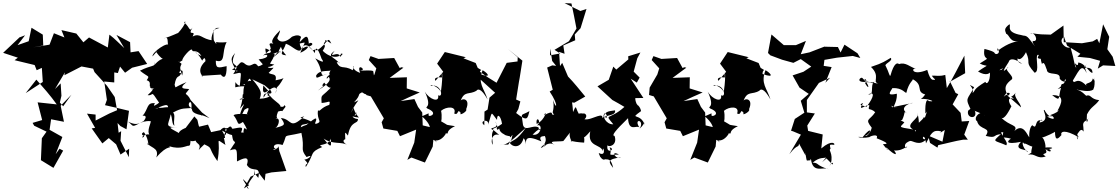

<svg xmlns="http://www.w3.org/2000/svg" viewBox="-79 -942 7136 1225"><path d="M42 -702 47 -705 -59 -605 35 -574 14 -558 142 -527 155 -494 188 -509 194 -419 85 -348 153 -434C198 -383 243 -332 283 -276L161 -289L190 -176L129 -158L139 -140L218 -102L188 -60L182 80L262 129L324 19L301 7L276 42L319 -68L221 -123L237 -111L247 -181L329 -165L308 -267L377 -338L324 -264L303 -288L313 -331L308 -410L272 -374L338 -485L346 -526L356 -606L332 -462L441 -518L515 -504L524 -482L604 -394L653 -323L668 -239L619 -218L531 -173V-211L476 -217L528 -126L506 -123L574 -27L615 -61L662 -21L690 44L745 7L743 61L690 -44L694 -105L678 -95L671 -157L689 -138L728 -117L744 -235C693 -247 643 -260 591 -271L603 -305L586 -422L650 -416V-480L673 -476L687 -517L719 -478L764 -510L860 -534L805 -616L754 -608L751 -673L664 -719L714 -635C682 -664 654 -695 619 -721L609 -639L489 -703L453 -672L408 -728L313 -750L332 -703L265 -730L237 -657L134 -640L197 -652L194 -721L122 -765L104 -679L33 -654L81 -717Z M1118 -123C1142 -143 1060 -113 1063 -93C1011 -122 976 -136 1056 -127C951 -136 1009 -146 1015 -250C981 -274 933 -232 914 -272C941 -212 996 -273 911 -247C987 -280 1010 -290 982 -209C1030 -247 1008 -152 1034 -140C1025 -172 1043 -208 1025 -224C1085 -257 1102 -248 1143 -253C1100 -269 1151 -332 1142 -247C1154 -247 1127 -222 1210 -206C1217 -195 1175 -225 1258 -188L1210 -224L1138 -303C1109 -363 1089 -323 1128 -373C1114 -379 1047 -367 1111 -418C1020 -381 1047 -375 1035 -401C1047 -473 1065 -440 1077 -476C1041 -470 1101 -526 1083 -460C1068 -512 1068 -507 1078 -532C1084 -533 1074 -540 1060 -550C1068 -552 1057 -537 1085 -557C1078 -567 1141 -642 1147 -623C1148 -603 1177 -634 1206 -584C1141 -616 1172 -627 1211 -555C1211 -555 1230 -592 1232 -552C1153 -478 1244 -439 1205 -458L1330 -466C1346 -443 1368 -439 1367 -520C1311 -507 1297 -505 1298 -555C1365 -535 1333 -611 1367 -673C1287 -665 1301 -686 1301 -661C1279 -692 1285 -678 1283 -736C1270 -762 1357 -765 1305 -764C1277 -759 1258 -668 1280 -684C1206 -692 1200 -735 1150 -709C1176 -757 1112 -704 1149 -766C1129 -735 1133 -768 1096 -799C1114 -822 1102 -770 1030 -704C1099 -752 1067 -712 1097 -699C1078 -764 1074 -729 967 -697C1005 -718 981 -654 1000 -651C996 -682 890 -609 894 -582C943 -641 922 -608 918 -610C974 -529 976 -600 913 -535C877 -494 923 -516 907 -546C918 -515 888 -529 814 -491C869 -446 878 -463 857 -430C903 -417 847 -372 907 -394C903 -411 848 -376 905 -377C850 -358 939 -402 863 -335C906 -328 877 -377 936 -287C927 -278 887 -252 910 -283C855 -291 869 -246 830 -202C835 -206 869 -207 837 -169C752 -123 778 -137 738 -166C815 -128 806 -175 883 -169C883 -146 843 -89 896 -64C874 -108 824 -69 827 -65C867 -71 801 -81 839 -99C875 -51 870 18 860 -35C870 4 942 -6 918 63C993 -26 1018 10 1000 -9C1075 15 1113 -15 1125 -12C1135 -14 1135 -17 1138 -66C1109 -19 1212 -52 1166 -58C1168 -17 1210 -32 1189 15C1226 -27 1237 -20 1207 -29C1291 9 1238 -14 1308 86C1336 -54 1283 -66 1360 -17C1353 -29 1353 -83 1335 -72C1385 -31 1332 -120 1336 -110C1425 -57 1411 -92 1436 -86C1395 -153 1369 -114 1356 -126C1338 -136 1295 -75 1353 -117L1268 -99L1248 -147L1160 -126C1134 -110 1119 -148 1168 -93C1197 -146 1194 -91 1245 -143C1187 -83 1189 -152 1180 -178L1161 -199L1076 -87Z M1477 260 1520 185 1572 162 1610 211 1615 167 1653 158 1748 149 1703 22 1698 -11C1700 13 1625 27 1690 2C1662 20 1651 -39 1724 -17C1762 -95 1709 -63 1844 -94C1868 15 1832 2 1877 60C1927 38 1889 76 1863 76C1905 117 1863 92 1872 124C1931 33 1893 32 1977 -4C1932 -28 2015 -2 2035 -63C2023 -49 2057 38 1986 -58C2041 -18 2103 -40 2136 -17C2104 -37 2110 -49 2124 -54C2122 -106 2120 -102 2141 -77C2159 -178 2204 -146 2205 -182C2157 -188 2181 -214 2150 -187C2190 -196 2213 -258 2189 -205C2146 -225 2133 -200 2211 -192C2155 -256 2197 -278 2158 -221C2208 -320 2228 -308 2180 -289C2230 -344 2196 -336 2231 -353C2285 -317 2233 -367 2288 -418C2292 -343 2324 -387 2303 -484C2310 -502 2181 -484 2233 -495C2248 -506 2195 -537 2219 -477C2141 -504 2198 -549 2171 -494C2109 -532 2093 -487 2062 -559C2038 -528 2088 -558 2087 -537C2055 -581 2001 -578 2056 -618C2008 -557 2082 -626 2091 -579C2124 -618 2105 -587 2096 -603C2103 -580 2038 -559 1980 -618C2016 -673 1967 -643 1998 -680C1985 -698 2020 -672 2035 -664C2009 -718 2017 -667 1943 -620C1918 -640 1934 -598 1891 -645C1948 -662 1878 -689 1893 -644C1888 -734 1874 -717 1823 -662C1884 -673 1868 -686 1837 -605C1900 -632 1910 -676 1815 -611C1876 -643 1811 -631 1842 -706C1824 -729 1783 -707 1783 -707C1737 -662 1684 -667 1686 -725C1638 -632 1696 -669 1618 -602C1605 -668 1621 -605 1712 -609C1647 -660 1703 -705 1708 -749C1674 -714 1639 -677 1669 -660C1625 -683 1645 -629 1641 -662C1667 -573 1630 -624 1599 -586C1629 -607 1651 -571 1571 -563C1605 -523 1621 -497 1671 -530C1586 -550 1607 -525 1568 -519C1536 -565 1528 -494 1477 -540C1448 -557 1457 -527 1401 -498C1488 -476 1434 -508 1433 -483C1383 -567 1396 -571 1421 -604C1371 -491 1471 -561 1409 -469C1472 -481 1459 -495 1451 -395C1418 -402 1424 -447 1422 -385C1488 -403 1521 -373 1466 -408C1505 -384 1506 -473 1523 -425C1499 -433 1464 -405 1476 -313C1439 -299 1433 -312 1511 -324C1442 -356 1489 -350 1452 -249C1515 -323 1442 -234 1452 -185C1490 -267 1487 -235 1461 -235C1472 -226 1530 -291 1496 -216C1530 -208 1436 -224 1411 -207C1448 -161 1429 -135 1471 -164C1494 -128 1506 -101 1482 -126C1460 -95 1493 -48 1500 -70C1538 -98 1512 -92 1459 -97C1475 -136 1464 -131 1402 -120C1389 -170 1343 -78 1350 -63C1354 -96 1374 -68 1357 -117C1423 -115 1388 -50 1421 -36C1402 6 1439 -64 1388 17C1438 1 1432 10 1433 88C1464 73 1518 43 1496 110C1530 166 1587 105 1569 193C1521 131 1563 211 1542 139C1553 192 1525 179 1496 254C1539 300 1435 160 1486 215L1510 240ZM1649 -364C1670 -322 1597 -372 1603 -319C1642 -391 1702 -407 1679 -346C1689 -411 1685 -361 1730 -444C1708 -431 1663 -431 1679 -426C1690 -478 1657 -461 1635 -477C1691 -534 1658 -496 1630 -513C1680 -596 1685 -607 1653 -594C1717 -617 1736 -636 1661 -573C1751 -665 1681 -663 1747 -589C1693 -594 1730 -613 1745 -663C1787 -649 1814 -610 1839 -621C1855 -662 1884 -672 1930 -603C1932 -633 1941 -660 1973 -567C1973 -564 2010 -526 1932 -570C1993 -488 1948 -444 2010 -471C1950 -454 1938 -432 1938 -460C1962 -505 2035 -479 2034 -498C1992 -440 2074 -462 2084 -477C1994 -478 1995 -417 2018 -452C2040 -427 2003 -399 1949 -364C2024 -423 1952 -370 1989 -415C1994 -414 2028 -349 2053 -406C1968 -309 1969 -352 1973 -285C2021 -288 2030 -308 2022 -273C1967 -256 1961 -224 1950 -239C1939 -169 1990 -166 1928 -149C1969 -237 1882 -141 1858 -134C1933 -114 1948 -109 1927 -175C1896 -139 1892 -157 1840 -130C1846 -158 1856 -137 1910 -165C1839 -200 1817 -185 1862 -200C1765 -109 1786 -183 1713 -189C1743 -147 1743 -142 1677 -126C1703 -135 1720 -218 1656 -173C1719 -209 1668 -165 1695 -230C1740 -246 1704 -211 1743 -261C1730 -288 1744 -252 1710 -262C1714 -283 1636 -312 1629 -363C1629 -363 1589 -323 1601 -397C1661 -332 1621 -378 1630 -329C1650 -341 1650 -315 1578 -312C1589 -345 1596 -360 1531 -436L1609 -398Z M2482 -513 2471 -508 2436 -572 2336 -566 2285 -584 2274 -559 2322 -506 2310 -467 2261 -383 2257 -336 2287 -327 2370 -187 2356 -162 2367 -122 2456 -107 2473 -73 2576 -115 2564 -32 2520 78 2546 63 2632 95 2682 -7 2688 -75C2680 -80 2650 -71 2686 -38C2668 -82 2747 11 2682 -66C2651 -70 2709 -8 2762 -83C2778 -113 2747 -95 2721 -107C2823 -72 2735 -95 2824 -137C2746 -151 2797 -135 2732 -170C2737 -152 2743 -205 2735 -235C2767 -263 2837 -268 2819 -218C2849 -202 2836 -255 2861 -221C2844 -198 2908 -232 2895 -245C2927 -321 2857 -318 2857 -291C2883 -369 2913 -333 2962 -364C2967 -373 2989 -385 3032 -307C3009 -381 2967 -408 3000 -494C3022 -483 3072 -438 2981 -470C2981 -510 3011 -482 2969 -509L2956 -540L2878 -570L2893 -577L2759 -610L2710 -536L2749 -484L2699 -426C2686 -451 2722 -449 2741 -448C2735 -507 2752 -480 2734 -356C2715 -393 2661 -407 2670 -394C2735 -411 2754 -315 2716 -334C2727 -284 2660 -307 2631 -358C2683 -247 2624 -266 2647 -250C2734 -214 2639 -186 2658 -213C2636 -208 2694 -237 2613 -200C2701 -122 2639 -103 2685 -126L2618 -142L2615 -224L2588 -260L2565 -310L2477 -297C2517 -316 2558 -334 2599 -352L2516 -378L2517 -449L2407 -445L2495 -510Z M3223 -550 3154 -541 3089 -414 3033 -449 2969 -494 2985 -436 3080 -350 3044 -319 3032 -243 3012 -230 3011 -143C2972 -172 3045 -188 3035 -146C3065 -236 3048 -232 3092 -177C3092 -224 3117 -202 3124 -152C3061 -103 3041 -139 3106 -81C3058 -96 3051 -38 3064 -18C3067 -50 3050 -78 3069 -111C3021 -134 3120 -114 3080 -167C3110 -115 3078 -136 3096 -113C3118 -136 3091 -107 3139 -84C3147 -75 3178 -74 3175 -71C3177 -48 3202 -117 3184 -52C3150 -1 3185 -28 3107 -16C3153 -21 3153 -14 3277 -128C3213 -39 3200 -55 3174 -31C3184 -6 3249 15 3264 -73C3231 -56 3279 -84 3276 -4C3276 -51 3267 -86 3375 -40C3351 -81 3398 -70 3397 -75C3419 -27 3370 -14 3404 -14C3396 -10 3338 24 3401 -27C3352 40 3411 -56 3460 -16C3411 -48 3474 -36 3515 -42C3531 -60 3546 -86 3574 -112C3545 -96 3555 -67 3569 -36C3551 -53 3558 -37 3648 -32C3655 -95 3626 -33 3687 -104C3666 -2 3753 -25 3767 22C3764 -29 3798 64 3741 34C3759 102 3814 73 3748 56C3784 99 3813 40 3833 129C3804 93 3791 73 3883 62C3851 82 3812 12 3870 44C3778 49 3835 47 3810 -2C3855 10 3785 47 3797 -16C3803 0 3863 -14 3842 -75C3820 -76 3847 -109 3928 -188C3933 -95 3984 -148 4001 -128C3959 -190 4038 -179 4002 -121C4048 -162 4022 -177 4037 -139C4009 -230 3929 -173 4011 -233C4010 -234 4011 -265 3963 -292C4020 -255 3976 -259 3974 -316L4026 -317L3945 -440L3984 -415L4002 -447L3964 -485L3987 -570L4007 -607L3929 -583L3930 -563L3853 -498L3834 -517L3805 -433L3733 -391L3828 -304C3854 -289 3880 -276 3905 -260C3805 -170 3774 -223 3834 -149C3785 -146 3759 -214 3789 -190C3805 -197 3770 -259 3770 -176C3774 -232 3797 -231 3845 -238C3856 -194 3746 -214 3759 -169C3787 -247 3698 -171 3650 -181C3682 -210 3638 -235 3631 -204C3644 -219 3592 -201 3584 -126C3597 -101 3570 -166 3599 -88C3610 -148 3612 -108 3720 -152C3601 -159 3669 -163 3639 -218C3582 -225 3629 -180 3613 -218C3591 -256 3600 -279 3577 -227C3573 -307 3562 -286 3586 -287L3655 -326C3619 -369 3584 -414 3545 -454L3508 -541L3493 -519L3445 -525L3412 -511L3449 -364L3454 -373L3428 -358C3491 -264 3468 -239 3450 -304C3462 -229 3434 -228 3457 -212C3427 -199 3467 -248 3393 -207C3410 -252 3406 -181 3345 -151C3337 -210 3383 -167 3346 -141C3387 -159 3375 -71 3319 -83C3393 -159 3364 -80 3357 -129C3320 -149 3272 -100 3258 -144C3248 -232 3237 -197 3299 -233C3286 -184 3287 -164 3214 -221L3228 -246L3241 -295L3214 -307L3236 -445L3233 -422L3254 -555L3161 -630L3224 -577ZM3432 -632 3444 -553 3496 -489 3488 -611 3523 -599 3515 -652 3591 -685 3588 -722 3625 -762 3663 -885 3624 -872 3523 -922 3567 -920C3578 -867 3589 -814 3599 -760L3551 -679L3459 -624L3496 -600L3485 -599L3430 -589Z M4287 -513 4276 -508 4241 -572 4141 -566 4090 -584 4079 -559 4127 -506 4115 -467 4066 -383 4062 -336 4092 -327 4175 -187 4161 -162 4172 -122 4261 -107 4278 -73 4381 -115 4369 -32 4325 78 4351 63 4437 95 4487 -7 4493 -75C4485 -80 4455 -71 4491 -38C4473 -82 4552 11 4487 -66C4456 -70 4514 -8 4567 -83C4583 -113 4552 -95 4526 -107C4628 -72 4540 -95 4629 -137C4551 -151 4602 -135 4537 -170C4542 -152 4548 -205 4540 -235C4572 -263 4642 -268 4624 -218C4654 -202 4641 -255 4666 -221C4649 -198 4713 -232 4700 -245C4732 -321 4662 -318 4662 -291C4688 -369 4718 -333 4767 -364C4772 -373 4794 -385 4837 -307C4814 -381 4772 -408 4805 -494C4827 -483 4877 -438 4786 -470C4786 -510 4816 -482 4774 -509L4761 -540L4683 -570L4698 -577L4564 -610L4515 -536L4554 -484L4504 -426C4491 -451 4527 -449 4546 -448C4540 -507 4557 -480 4539 -356C4520 -393 4466 -407 4475 -394C4540 -411 4559 -315 4521 -334C4532 -284 4465 -307 4436 -358C4488 -247 4429 -266 4452 -250C4539 -214 4444 -186 4463 -213C4441 -208 4499 -237 4418 -200C4506 -122 4444 -103 4490 -126L4423 -142L4420 -224L4393 -260L4370 -310L4282 -297C4322 -316 4363 -334 4404 -352L4321 -378L4322 -449L4212 -445L4300 -510Z M5233 108C5248 66 5186 155 5222 105C5239 30 5203 19 5220 7C5212 -23 5216 -20 5243 -18C5251 -24 5230 -54 5161 5L5170 -84L5077 -107L5056 -237L5066 -132L5120 -218L5069 -225V-304L5146 -413L5217 -446L5187 -414L5227 -514L5175 -522L5161 -536L5173 -496L5181 -560L5261 -574L5362 -585L5410 -572L5392 -602L5309 -657L5284 -607L5267 -642L5184 -644L5182 -645L5086 -608L5030 -596L5063 -681L4999 -654H4922L4843 -722L4821 -604L4836 -589L4911 -561L4983 -541L5030 -565L5097 -517L5047 -484L4978 -461L5022 -383L5081 -343L5030 -299L5053 -223L4992 -183L4968 -108L4981 -104L5031 -83L4957 42C5018 -36 5013 13 5021 -35C5007 -44 5022 -20 5060 49C5057 -6 5064 95 5072 82C5132 77 5072 91 5095 73C5107 169 5174 118 5208 138C5123 112 5147 96 5106 96C5149 58 5182 68 5192 63L5166 93L5194 69Z M5613 -256C5604 -286 5606 -251 5649 -260C5595 -250 5647 -272 5643 -344C5572 -328 5602 -356 5615 -380C5681 -383 5698 -343 5704 -351C5720 -419 5750 -430 5744 -437C5818 -397 5760 -358 5825 -339C5860 -392 5815 -319 5796 -310C5834 -317 5905 -289 5847 -297C5836 -314 5822 -297 5825 -218C5842 -232 5842 -255 5822 -191C5797 -208 5835 -140 5817 -194C5787 -153 5750 -149 5765 -102C5736 -125 5807 -83 5775 -219C5795 -188 5686 -147 5747 -116C5636 -133 5670 -131 5691 -162C5636 -196 5629 -156 5677 -177C5701 -226 5682 -238 5711 -217C5646 -259 5741 -290 5744 -285L5590 -253ZM5902 0 5907 -16C5961 -27 6011 -42 6067 -51H6096L6073 -83L6105 -170L6057 -167L6050 -222L5999 -276L6035 -341L6018 -349L5980 -427L5981 -420L6079 -475L6074 -587C6037 -517 6002 -446 5962 -380L5952 -464C5911 -453 5896 -461 5866 -459C5910 -397 5896 -480 5885 -432C5877 -438 5861 -412 5837 -496C5738 -455 5733 -511 5765 -503C5728 -513 5699 -548 5657 -533C5647 -543 5625 -543 5602 -459C5595 -455 5594 -478 5573 -519C5557 -535 5622 -552 5604 -573C5567 -552 5560 -542 5478 -515C5542 -454 5483 -421 5525 -408C5485 -416 5464 -422 5510 -398C5517 -394 5476 -430 5439 -414C5469 -358 5472 -400 5426 -441C5416 -461 5370 -412 5451 -420C5435 -470 5413 -399 5520 -423C5456 -425 5510 -330 5460 -340C5501 -359 5502 -329 5449 -260C5440 -268 5386 -269 5428 -285C5385 -217 5454 -284 5468 -269C5455 -230 5472 -258 5505 -226C5469 -171 5436 -187 5483 -127C5473 -88 5445 -67 5442 -76C5482 -91 5488 -148 5424 -66C5369 -76 5410 -55 5467 -67C5481 -78 5529 -88 5514 -60C5602 -25 5581 -23 5554 -22C5603 41 5576 -2 5619 -23C5590 -13 5583 36 5575 -2C5640 60 5648 45 5625 18C5691 24 5729 -34 5700 4C5673 -38 5759 -49 5726 -43C5747 -46 5787 -4 5835 -57C5786 -38 5820 -113 5829 -27C5861 -90 5871 -117 5925 -104C5932 -99 5887 -75 5949 -113L5934 -38L5843 -77L5855 -30Z M6342 -349C6389 -356 6342 -319 6349 -335C6324 -384 6337 -405 6378 -437C6390 -461 6318 -500 6355 -514C6307 -466 6326 -500 6357 -547C6364 -575 6403 -565 6443 -534C6366 -560 6467 -610 6418 -602C6398 -569 6428 -535 6467 -609C6503 -530 6454 -555 6522 -478C6557 -485 6524 -574 6541 -592C6569 -596 6502 -559 6589 -568C6574 -580 6549 -595 6569 -533C6584 -561 6597 -498 6600 -497C6602 -455 6690 -490 6682 -441C6695 -417 6730 -417 6712 -430C6738 -452 6710 -402 6669 -374C6760 -399 6680 -427 6692 -386C6669 -319 6694 -288 6634 -335C6717 -337 6695 -282 6667 -234C6693 -257 6679 -188 6684 -250C6662 -248 6704 -236 6620 -207C6650 -202 6662 -164 6602 -198C6660 -211 6621 -170 6585 -240C6564 -248 6630 -170 6551 -160C6555 -161 6562 -190 6572 -172C6516 -191 6543 -108 6508 -143C6496 -138 6485 -103 6488 -66C6475 -80 6449 -160 6393 -106C6421 -147 6362 -136 6309 -192C6328 -172 6364 -244 6374 -264C6358 -285 6343 -328 6390 -311C6357 -345 6364 -301 6402 -351C6382 -326 6434 -286 6435 -257L6342 -338L6325 -325ZM6795 -580 6875 -572 6940 -554 6925 -504 6959 -525 7037 -521 7020 -580 6986 -628 6998 -707 6959 -787 6935 -666 6921 -694 6893 -678 6824 -666 6708 -673 6706 -779 6625 -721C6518 -722 6531 -730 6494 -730C6523 -741 6550 -678 6515 -680C6506 -680 6506 -673 6524 -647C6477 -705 6480 -717 6437 -715C6460 -716 6447 -715 6419 -722C6336 -742 6375 -781 6361 -787C6323 -758 6334 -747 6341 -726C6362 -722 6364 -663 6428 -683C6399 -674 6362 -674 6286 -618C6276 -660 6316 -599 6276 -597C6256 -603 6288 -608 6202 -630C6186 -538 6263 -594 6172 -537C6223 -509 6241 -543 6161 -486C6211 -455 6241 -470 6247 -497C6261 -469 6217 -447 6319 -507C6310 -482 6265 -498 6234 -516C6248 -425 6216 -396 6208 -420C6124 -368 6148 -367 6126 -348C6141 -387 6075 -418 6136 -386C6093 -301 6074 -323 6120 -233C6128 -267 6121 -253 6098 -236C6084 -185 6161 -178 6141 -234C6104 -235 6132 -148 6139 -235C6258 -189 6169 -208 6206 -224C6151 -228 6134 -179 6155 -169C6170 -108 6250 -134 6210 -75C6283 -57 6252 -82 6307 -86C6247 -33 6265 -49 6341 -15C6359 -37 6303 -76 6303 -122C6261 -112 6328 -114 6303 -180C6255 -100 6306 -94 6322 -99C6313 -50 6320 -73 6371 -57C6347 -43 6331 -17 6435 -37C6381 21 6477 5 6479 29C6439 0 6439 -58 6458 -20C6444 -45 6522 13 6509 -15C6481 87 6540 2 6479 46C6525 32 6536 77 6593 56C6550 28 6615 52 6592 11C6632 -4 6639 48 6592 10C6648 9 6651 -7 6583 0C6602 21 6586 -66 6568 -64C6585 -66 6665 -104 6652 -103C6652 -34 6675 -60 6693 -80C6685 -103 6714 -119 6804 -66C6765 -122 6822 -106 6787 -109C6832 -106 6737 -147 6795 -67C6807 -33 6776 -69 6803 -98C6833 -144 6838 -64 6833 -131C6823 -177 6861 -166 6865 -190C6850 -131 6855 -184 6856 -212C6883 -264 6907 -264 6934 -303C6876 -309 6883 -343 6851 -331C6788 -395 6773 -355 6793 -370C6812 -367 6870 -352 6896 -370C6908 -397 6903 -405 6906 -448C6901 -406 6907 -435 6893 -441C6887 -398 6822 -423 6865 -382C6791 -468 6778 -396 6766 -428C6814 -510 6825 -533 6855 -475C6825 -562 6841 -494 6858 -539C6837 -490 6808 -534 6813 -512C6854 -506 6888 -520 6892 -479C6877 -467 6846 -540 6800 -543C6801 -495 6762 -576 6788 -511C6777 -513 6779 -544 6751 -641C6723 -624 6666 -680 6710 -707L6729 -651L6814 -599Z"/></svg>

Font: Hussar Lance
Style: ExBd
Weight: 700
Foundry: Cannot Into Space Fonts, PlusOne Fonts
Version: Version 2.270